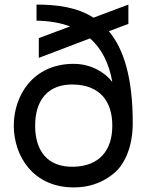

<svg xmlns="http://www.w3.org/2000/svg" viewBox="-20 -802 640 836"><path d="M539 -698V-782L387 -725C316 -771 228 -782 139 -782V-712C194 -711 242 -703 285 -687L149 -636V-550L372 -635C422 -591 455 -527 469 -445C438 -486 377 -524 301 -524C123 -524 40 -385 40 -255C40 -124 123 14 301 14C387 14 443 -19 479 -50C517 -82 558 -154 558 -266C558 -466 518 -590 454 -666ZM301 -76C187 -73 133 -145 133 -255C133 -364 187 -437 301 -434C413 -431 469 -363 469 -255C469 -147 413 -79 301 -76Z"/></svg>

Font: Hibana SubMedium
Style: Regular
Weight: 500
Width: 6
Designer: pygmalion
Foundry: ybstudio
Version: Version 0.930;hotconv 1.0.109;makeotfexe 2.5.65596